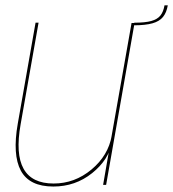

<svg xmlns="http://www.w3.org/2000/svg" viewBox="-20 -676 634 702"><path d="M357 0H368L472 -592H461L377 -116ZM121 -593H110L45 -224Q25 -110 56.2 -52Q87.5 6 175 6Q255.5 6 316.8 -43Q378 -92 389.5 -156.5L388.5 -180Q376 -107.5 314.5 -56.2Q253 -5 176 -5Q96.5 -5 66.2 -59Q36 -113 55.5 -222ZM471 -593 469.5 -583.5Q512 -583.5 537.5 -590.8Q563 -598 576 -614Q589 -630 593.5 -656.5H581.5Q577.5 -633 566.5 -619.2Q555.5 -605.5 533 -599.2Q510.5 -593 471 -593Z"/></svg>

Font: Anybody Thin Thin
Style: Italic
Weight: 250
Italic angle: -10°
Version: Version 1.113;gftools[0.9.25]